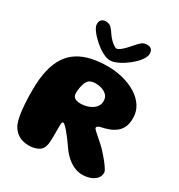

<svg xmlns="http://www.w3.org/2000/svg" viewBox="-200 -982 1062 1137"><g transform="rotate(30 331.0 -413.0)"><path d="M164 21Q121 21 90.8 1.8Q60.5 -17.5 44.5 -54Q39 -68 34.5 -88Q30 -108 27 -131.8Q24 -155.5 22.2 -180.2Q20.5 -205 20 -229.2Q19.5 -253.5 19.5 -273.5Q19.5 -354 33.5 -412.5Q47.5 -471 74.5 -510.8Q101.5 -550.5 140.5 -574.2Q179.5 -598 229.2 -608.8Q279 -619.5 338 -619.5Q391.5 -619.5 441.5 -606.8Q491.5 -594 531.8 -569.2Q572 -544.5 595.5 -508.8Q619 -473 619 -426.5Q619 -389 607 -364.5Q595 -340 574.8 -324.8Q554.5 -309.5 531 -301Q507.5 -292.5 484 -287.5Q471 -285 463.2 -280.2Q455.5 -275.5 455.5 -268.5Q455.5 -263 466.8 -252.5Q478 -242 494.5 -227.8Q511 -213.5 528.5 -197.8Q546 -182 559 -167Q568 -157 578 -145.5Q588 -134 597.8 -121.8Q607.5 -109.5 615.2 -98.2Q623 -87 627.8 -77.8Q632.5 -68.5 632.5 -63Q632.5 -38.5 617 -21.5Q601.5 -4.5 576.8 4Q552 12.5 524.5 12.5Q501.5 12.5 479.5 4.8Q457.5 -3 437.5 -17Q417.5 -31 399 -51.2Q380.5 -71.5 364 -97Q343.5 -126 325.2 -149Q307 -172 293.8 -185.5Q280.5 -199 274 -199Q270.5 -199 268.5 -196Q266.5 -193 265.8 -186.2Q265 -179.5 264.8 -169Q264.5 -158.5 264.5 -143.5Q264.5 -136 264.8 -125.2Q265 -114.5 264.8 -102.5Q264.5 -90.5 264.2 -79.2Q264 -68 263.2 -58Q262.5 -48 261 -42Q253.5 -6 226 7.5Q198.5 21 164 21ZM308 -347Q319.5 -347 334.2 -349.8Q349 -352.5 363.5 -358.5Q378 -364.5 390.5 -374Q403 -383.5 410.2 -397Q417.5 -410.5 417.5 -428.5Q417.5 -446 409.8 -458.8Q402 -471.5 388.5 -479.8Q375 -488 358.5 -492Q342 -496 325 -496Q305.5 -496 293 -490.8Q280.5 -485.5 273 -475.5Q265.5 -465.5 261 -451Q258 -441.5 255.8 -431.5Q253.5 -421.5 252.5 -410.8Q251.5 -400 251.5 -387.5Q251.5 -373 258 -364Q264.5 -355 277.2 -351Q290 -347 308 -347ZM328 -656Q305 -656 275.5 -672.2Q246 -688.5 218.5 -712.8Q191 -737 172.8 -761.8Q154.5 -786.5 154.5 -804.5Q154.5 -823.5 165 -834Q175.5 -844.5 193 -844.5Q216 -844.5 229.8 -831.8Q243.5 -819 257 -797.5Q266 -783.5 279.2 -769.2Q292.5 -755 306 -745.5Q319.5 -736 328 -736Q337 -736 351 -746.8Q365 -757.5 379.8 -773Q394.5 -788.5 406.5 -802.5Q423.5 -823 438 -835Q452.5 -847 474 -847Q514 -847 514 -806.5Q514 -787 495 -761.2Q476 -735.5 446.2 -711.8Q416.5 -688 384.8 -672Q353 -656 328 -656Z"/></g></svg>

Font: Gluten
Style: Bold
Weight: 700
Designer: Tyler Finck
Foundry: Etcetera Type Company
Version: Version 1.204